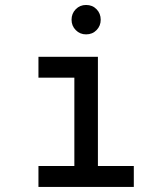

<svg xmlns="http://www.w3.org/2000/svg" viewBox="-20 -734 656 754"><path d="M272 -10V-511H364.5V-10ZM131 0V-82H505.5V0ZM131 -429V-511H327V-429ZM318 -599Q294 -599 277.5 -615.8Q261 -632.5 261 -656.5Q261 -681 277.5 -697.8Q294 -714.5 318 -714.5Q343 -714.5 359.2 -697.8Q375.5 -681 375.5 -656.5Q375.5 -632.5 359.2 -615.8Q343 -599 318 -599Z"/></svg>

Font: Overpass Mono Medium
Style: Regular
Weight: 500
Monospace: yes
Designer: Delve Withrington, Dave Bailey
Foundry: Delve Fonts LLC
Version: Version 4.000